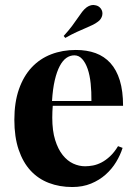

<svg xmlns="http://www.w3.org/2000/svg" viewBox="-20 -730 544 764"><path d="M318.4 -68.4Q333.5 -68.4 350.1 -71.5Q366.7 -74.7 383.8 -83.5Q400.9 -92.3 417.7 -107.9Q434.6 -123.5 449.7 -148.4L467.8 -141.6Q459 -113.3 442.1 -85.4Q425.3 -57.6 400.4 -35.4Q375.5 -13.2 342.3 0.5Q309.1 14.2 267.6 14.2Q216.8 14.2 174.6 -2Q132.3 -18.1 101.8 -51Q71.3 -84 54.2 -134.5Q37.1 -185.1 37.1 -253.4Q37.1 -322.8 55.4 -375Q73.7 -427.2 106.2 -461.9Q138.7 -496.6 183.6 -513.9Q228.5 -531.2 281.7 -531.2Q325.7 -531.2 360.4 -518.6Q395 -505.9 419.4 -479Q443.8 -452.1 456.8 -409.9Q469.7 -367.7 469.7 -309.1H189.9Q189 -297.9 188.5 -285.9Q188 -273.9 188 -261.7Q188 -209.5 199.5 -172.9Q210.9 -136.2 229.5 -113Q248 -89.8 271.2 -79.1Q294.4 -68.4 318.4 -68.4ZM275.9 -509.8Q258.8 -509.8 244.1 -499.5Q229.5 -489.3 217.8 -467.3Q206.1 -445.3 198 -410.9Q189.9 -376.5 187 -328.1H343.8Q344.2 -364.7 340.8 -397.7Q337.4 -430.7 328.9 -455.6Q320.3 -480.5 307.1 -495.1Q293.9 -509.8 275.9 -509.8ZM381.3 -695.8Q390.1 -683.6 386.7 -668.5Q385.3 -662.1 381.1 -655.5Q377 -648.9 370.1 -644Q359.9 -636.2 348.1 -630.6Q336.4 -625 321 -618.4Q305.7 -611.8 285.6 -602.8Q265.6 -593.8 239.7 -579.1L233.4 -586.9Q253.9 -609.4 267.1 -627.2Q280.3 -645 289.6 -658.7Q298.8 -672.4 306.9 -682.9Q314.9 -693.4 325.2 -701.2Q333.5 -707 342.5 -709.2Q351.6 -711.4 359.9 -709Q372.6 -707 381.3 -695.8Z"/></svg>

Font: SVN-Playfair Display
Style: Bold
Weight: 700
Designer: Claus Eggers Sørensen
Foundry: Claus Eggers Sørensen
Version: Version 1.004;PS 001.004;hotconv 1.0.70;makeotf.lib2.5.58329